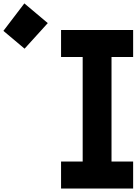

<svg xmlns="http://www.w3.org/2000/svg" viewBox="-103 -1090 790 1110"><path d="M173.2 -956.4 39.1 -808.6 -83.3 -911.5 37.8 -1070.3ZM666.7 -916.7V-760.4H541.7V-156.2H666.7V0H250V-156.2H375V-760.4H250V-916.7Z"/></svg>

Font: Monoid
Style: Bold
Weight: 700
Width: 4
Designer: Andreas Larsen (@larsenwork)
Version: Version 0.61